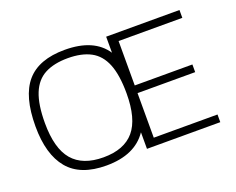

<svg xmlns="http://www.w3.org/2000/svg" viewBox="-107 -840 1271 1036"><g transform="rotate(-20 528.0 -322.0)"><path d="M344 10Q195 10 125 -74Q55 -158 55 -319Q55 -492 125 -573Q195 -654 344 -654Q511 -654 579 -552V-644H1000V-599H634V-344H965V-300H634V-44H1000V0H579V-95Q508 10 344 10ZM344 -37Q463 -37 520.5 -105Q578 -173 578 -319Q578 -425 552.5 -488Q527 -551 475 -578.5Q423 -606 344 -606Q265 -606 212.5 -578.5Q160 -551 134.5 -488Q109 -425 109 -319Q109 -173 167 -105Q225 -37 344 -37Z"/></g></svg>

Font: Kanit ExtraLight
Style: Regular
Weight: 275
Designer: Katatrad Team
Foundry: CadsonDemak
Version: Version 2.000; ttfautohint (v1.8.3)